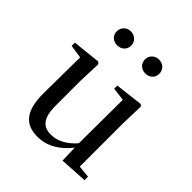

<svg xmlns="http://www.w3.org/2000/svg" viewBox="-213 -925 1085 1085"><g transform="rotate(45 330.0 -382.5)"><path d="M211 -669C242 -669 269 -689 269 -724C269 -758 242 -780 211 -780C181 -780 154 -758 154 -724C154 -689 181 -669 211 -669ZM437 -669C467 -669 494 -689 494 -724C494 -758 467 -780 437 -780C406 -780 379 -758 379 -724C379 -689 406 -669 437 -669ZM454 10 620 0V-28L547 -35V-383L551 -518L541 -529L373 -509V-484L452 -474L450 -125C408 -76 357 -47 304 -47C242 -47 207 -81 207 -183V-383L212 -518L201 -529L32 -511V-485L112 -473L109 -186C108 -37 163 15 259 15C337 15 401 -27 451 -91Z"/></g></svg>

Font: Noto Serif KR Medium
Style: Regular
Weight: 500
Designer: Ryoko NISHIZUKA 西塚涼子 (kana & ideographs); Frank Grießhammer (Latin, Greek & Cyrillic); Wenlong ZHANG 张文龙 (bopomofo); San
Foundry: Adobe
Version: Version 2.001;hotconv 1.1.0;makeotfexe 2.6.0